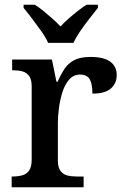

<svg xmlns="http://www.w3.org/2000/svg" viewBox="-20 -786 525 806"><path d="M29 0V-45H32Q55 -45 73.5 -50Q92 -55 102.5 -70.5Q113 -86 113 -117V-423Q113 -453 102 -467.5Q91 -482 73.5 -486.5Q56 -491 34 -491H31V-536H198L217 -443H222Q235 -473 250.5 -496.5Q266 -520 291.5 -533.5Q317 -547 360 -547Q416 -547 443 -527Q470 -507 470 -471Q470 -436 445.5 -414.5Q421 -393 368 -393Q368 -434 356.5 -453.5Q345 -473 316 -473Q289 -473 270.5 -452Q252 -431 242 -399Q232 -367 227.5 -333Q223 -299 223 -273V-112Q223 -83 234 -68.5Q245 -54 262.5 -49.5Q280 -45 302 -45H331V0ZM182 -606Q172 -629 153 -655.5Q134 -682 114.5 -708Q95 -734 79 -753V-766H126Q144 -755 163 -739.5Q182 -724 200.5 -707.5Q219 -691 234 -675Q249 -691 267.5 -707.5Q286 -724 306 -739.5Q326 -755 343 -766H391V-753Q376 -734 355.5 -708Q335 -682 317 -655.5Q299 -629 288 -606Z"/></svg>

Font: Noto Serif Gujarati Medium
Style: Regular
Weight: 500
Version: Version 2.102